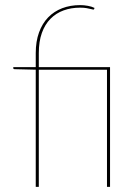

<svg xmlns="http://www.w3.org/2000/svg" viewBox="-20 -732 549 752"><path d="M120 0V-459L38 -461Q32 -461 32 -465V-469H120V-524Q120 -569.5 132.8 -604.8Q145.5 -640 168.5 -663.8Q191.5 -687.5 223.5 -699.8Q255.5 -712 294 -712Q308.5 -712 324 -709.2Q339.5 -706.5 350 -701L349 -697Q348 -694 345.2 -694.5Q342.5 -695 336.2 -696.5Q330 -698 319.8 -700Q309.5 -702 294 -702Q258.5 -702 229 -691.2Q199.5 -680.5 177.8 -658.5Q156 -636.5 144 -603Q132 -569.5 132 -524V-469H411V0H399V-459H132V0Z"/></svg>

Font: Lato 2
Style: Regular
Weight: 100
Designer: Lukasz Dziedzic with Adam Twardoch and Botio Nikoltchev
Foundry: tyPoland Lukasz Dziedzic
Version: Version 2.015; 2015-08-06; http://www.latofonts.com/